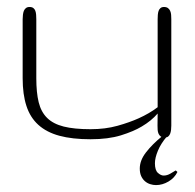

<svg xmlns="http://www.w3.org/2000/svg" viewBox="-20 -394 560 550"><path d="M431.6 -68.8Q413.6 -47.9 386.2 -31.7Q362.8 -17.6 326.4 -6.3Q290 4.9 239.3 4.9Q187 4.9 150.1 -5.1Q113.3 -15.1 89.8 -36.4Q66.4 -57.6 55.7 -90.6Q44.9 -123.5 44.9 -169.9V-338.9Q44.9 -345.2 45.7 -351.6Q46.4 -357.9 48.3 -362.8Q50.3 -367.7 54.2 -370.8Q58.1 -374 64.5 -374Q71.8 -374 75.7 -370.8Q79.6 -367.7 81.3 -362.8Q83 -357.9 83.5 -351.6Q84 -345.2 84 -338.9V-169.9Q84 -128.9 90.8 -101.1Q97.7 -73.2 115 -56.2Q132.3 -39.1 162.4 -31.5Q192.4 -23.9 239.3 -23.9Q281.7 -23.9 316.7 -33.7Q351.6 -43.5 377.4 -55.2Q407.7 -68.8 431.6 -86.9V-338.9Q431.6 -345.2 432.1 -351.6Q432.6 -357.9 434.3 -362.8Q436 -367.7 439.7 -370.8Q443.4 -374 449.7 -374Q457 -374 461.2 -370.8Q465.3 -367.7 467.5 -362.8Q469.7 -357.9 470.2 -351.6Q470.7 -345.2 470.7 -338.9V-34.2Q470.7 -27.8 470 -21.7Q469.2 -15.6 467.3 -10.7Q465.3 -5.9 461.7 -2.9Q458 0 452.1 0Q444.8 0 440.7 -2.9Q436.5 -5.9 434.3 -10.7Q432.1 -15.6 431.6 -21.7Q431.2 -27.8 431.2 -34.2ZM458 -2.9Q440.9 17.1 432.4 37.6Q423.8 58.1 423.8 73.7Q423.8 93.8 432.4 101.3Q440.9 108.9 448.7 108.9Q458.5 108.9 467.8 103.5Q477.1 98.1 483.4 94.2L488.3 98.6Q480 115.7 462.6 126Q445.3 136.2 426.8 136.2Q418.5 136.2 410.2 133.5Q401.9 130.9 395.3 125.2Q388.7 119.6 384.5 110.6Q380.4 101.6 380.4 88.9Q380.4 65.4 398.2 42.5Q416 19.5 443.4 -2.9Z"/></svg>

Font: Gruppo
Style: Regular
Weight: 400
Foundry: Vernon Adams
Version: Version 1.000